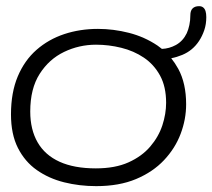

<svg xmlns="http://www.w3.org/2000/svg" viewBox="-20 -594 706 638"><path d="M299.5 24.5Q244 24.5 193 11.8Q142 -1 102.2 -29Q62.5 -57 39.5 -102.5Q16.5 -148 16.5 -214Q16.5 -286.5 39 -340Q61.5 -393.5 101.5 -428.5Q141.5 -463.5 193.8 -480.8Q246 -498 305.5 -498Q357 -498 408.8 -484.8Q460.5 -471.5 503.5 -442.5Q511 -437 518 -431.5Q542.5 -432.5 564.5 -444.5Q588 -457.5 600.5 -483.5Q606 -495.5 609.2 -510.8Q612.5 -526 612.5 -543.5Q612.5 -558.5 620 -566Q627.5 -573.5 641.5 -573.5Q650 -573.5 655.2 -569.2Q660.5 -565 663 -557Q665.5 -549 665.5 -537Q665.5 -513.5 658.8 -493.8Q652 -474 641.5 -458Q620.5 -426 585.5 -411.5Q567.5 -404 549 -400.5Q562 -384 572.5 -365Q598.5 -317 598.5 -247.5Q598.5 -197.5 580.2 -149.2Q562 -101 525 -61.8Q488 -22.5 432 1Q376 24.5 299.5 24.5ZM298.5 -34.5Q362.5 -34.5 407 -54.5Q451.5 -74.5 479.2 -107Q507 -139.5 519.5 -177.5Q532 -215.5 532 -252.5Q532 -306 511.8 -343Q491.5 -380 458 -402.5Q424.5 -425 383 -435.2Q341.5 -445.5 299 -445.5Q243 -445.5 193 -421.5Q143 -397.5 111.8 -348.5Q80.5 -299.5 80.5 -223.5Q80.5 -163.5 105 -121Q129.5 -78.5 178 -56.5Q226.5 -34.5 298.5 -34.5Z"/></svg>

Font: Gluten Thin ExtraLight
Style: Regular
Weight: 250
Version: Version 1.300